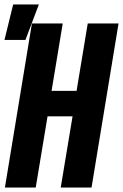

<svg xmlns="http://www.w3.org/2000/svg" viewBox="-22 -840 551 860"><path d="M0 0 121 -735H259L209 -433H321L371 -735H509L388 0H250L303 -319H191L138 0ZM-2 -661 37 -820H152L92 -661Z"/></svg>

Font: Iosevka Heavy
Style: Italic
Weight: 900
Italic angle: -9°
Monospace: yes
Designer: Belleve Invis
Foundry: Belleve Invis
Version: Version 32.5.0; ttfautohint (v1.8.4)